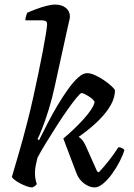

<svg xmlns="http://www.w3.org/2000/svg" viewBox="-20 -820 585 840"><path d="M121 0Q111 0 97 -5Q83 -10 68.5 -17.5Q54 -25 44 -33Q34 -41 32 -46Q35 -57 42.5 -82Q50 -107 60 -141.5Q70 -176 80.5 -214Q91 -252 100 -288Q113 -338 125 -392.5Q137 -447 148 -499.5Q159 -552 167.5 -597Q176 -642 181 -673Q186 -704 186 -714Q186 -724 180 -727.5Q174 -731 163 -731H91Q91 -740 94 -750Q97 -760 99 -764Q114 -771 136.5 -779.5Q159 -788 182 -794Q205 -800 221 -800Q250 -800 268 -785.5Q286 -771 286 -747Q286 -744 284.5 -736.5Q283 -729 280 -717Q277 -705 273 -686L221 -449Q209 -392 193.5 -342Q178 -292 164.5 -258Q151 -224 144 -211L151 -207Q168 -241 188.5 -281Q209 -321 232 -359.5Q255 -398 278 -430Q301 -462 322 -481Q343 -500 361 -500Q376 -500 396 -491Q416 -482 435 -469Q454 -456 467.5 -443.5Q481 -431 483 -425Q483 -395 466 -363Q449 -331 414 -295.5Q379 -260 324 -221Q336 -214 344 -202Q352 -190 359 -173L405 -70L412 -66Q422 -76 438.5 -95.5Q455 -115 471.5 -137.5Q488 -160 498 -176Q506 -176 514 -172Q522 -168 524 -163Q518 -142 504 -114.5Q490 -87 471 -60.5Q452 -34 431.5 -17Q411 0 394 0Q372 0 349 -16.5Q326 -33 315 -61L257 -214Q280 -233 302.5 -254.5Q325 -276 345 -298Q365 -320 378 -339.5Q391 -359 394 -374Q389 -384 377 -392.5Q365 -401 353.5 -407Q342 -413 337 -413Q332 -413 315 -392.5Q298 -372 275 -339.5Q252 -307 227.5 -268.5Q203 -230 180.5 -193.5Q158 -157 144 -130Q140 -114 136.5 -97.5Q133 -81 133 -62Q133 -50 135 -38Q137 -26 141 -15Q140 -12 134.5 -7.5Q129 -3 121 0Z"/></svg>

Font: Texturina Medium
Style: Italic
Weight: 500
Italic angle: -11°
Designer: Guillermo Torres Carreño
Foundry: Omnibus-Type
Version: Version 1.002